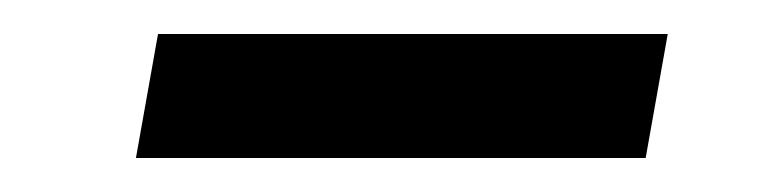

<svg xmlns="http://www.w3.org/2000/svg" viewBox="-20 -354 457 113"><path d="M60 -261 73 -334H373L360 -261Z"/></svg>

Font: Figtree
Style: Italic
Weight: 400
Italic angle: -9.5°
Foundry: Erik Kennedy
Version: Version 2.001; ttfautohint (v1.8.4.7-5d5b);gftools[0.9.27]